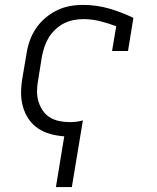

<svg xmlns="http://www.w3.org/2000/svg" viewBox="-20 -548 640 783"><path d="M208 215 242 8Q213 6 185.5 -1.5Q158 -9 135 -24.5Q112 -40 96.5 -63Q81 -86 73.5 -113Q66 -140 66 -169Q66 -198 71 -228L88 -328Q92 -355 101 -381Q110 -407 126 -431Q142 -455 164 -474Q186 -493 211.5 -505.5Q237 -518 264 -523Q291 -528 318 -528Q374 -528 425.5 -513Q477 -498 524 -475L502 -340H437L454 -441Q422 -453 388.5 -461.5Q355 -470 320 -470Q300 -470 279.5 -466Q259 -462 240.5 -452.5Q222 -443 206 -428Q190 -413 179 -395Q168 -377 161.5 -357.5Q155 -338 151 -318L135 -218Q131 -197 131 -175Q131 -153 137 -133.5Q143 -114 154.5 -97Q166 -80 183 -69.5Q200 -59 221 -54.5Q242 -50 264 -50Q277 -50 290.5 -51.5Q304 -53 318 -57L273 215Z"/></svg>

Font: Iosevka Etoile Light
Style: Italic
Weight: 300
Italic angle: -9°
Designer: Belleve Invis
Foundry: Belleve Invis
Version: Version 22.1.2; ttfautohint (v1.8.4)